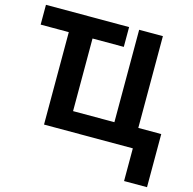

<svg xmlns="http://www.w3.org/2000/svg" viewBox="-128 -843 1186 1180"><g transform="rotate(15 465.0 -253.0)"><path d="M764 0H199V-588H20V-714H549V-588H350V-126H613V-714H764V-130H910V208H764Z"/></g></svg>

Font: OpenSansMMV
Style: Bold
Weight: 700
Foundry: Ascender Corporation
Version: Version 4.001